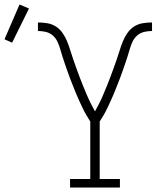

<svg xmlns="http://www.w3.org/2000/svg" viewBox="-123 -835 743 855"><path d="M189 0V-38H279V-294Q269 -309 260.5 -324Q252 -339 244.5 -355Q237 -371 229.5 -387Q222 -403 215.5 -419Q209 -435 202.5 -451.5Q196 -468 189.5 -484.5Q183 -501 177.5 -517.5Q172 -534 166 -550.5Q160 -567 155 -583.5Q150 -600 145 -617Q140 -634 132.5 -650Q125 -666 111.5 -677.5Q98 -689 80.5 -693Q63 -697 46 -697V-735Q67 -735 88 -731.5Q109 -728 126.5 -716.5Q144 -705 156 -687.5Q168 -670 176 -650.5Q184 -631 190 -611Q196 -591 203 -571Q210 -551 217 -531.5Q224 -512 231.5 -492Q239 -472 247 -452.5Q255 -433 263 -414Q271 -395 280.5 -376Q290 -357 300 -339Q310 -357 319.5 -376Q329 -395 337 -414Q345 -433 353 -452.5Q361 -472 368.5 -492Q376 -512 383 -531.5Q390 -551 397 -571Q404 -591 410 -611Q416 -631 424 -650.5Q432 -670 444 -687.5Q456 -705 473.5 -716.5Q491 -728 512 -731.5Q533 -735 554 -735V-697Q537 -697 519.5 -693Q502 -689 488.5 -677.5Q475 -666 467.5 -650Q460 -634 455 -617Q450 -600 445 -583.5Q440 -567 434 -550.5Q428 -534 422.5 -517.5Q417 -501 410.5 -484.5Q404 -468 397.5 -451.5Q391 -435 384.5 -419Q378 -403 370.5 -387Q363 -371 355.5 -355Q348 -339 339.5 -324Q331 -309 321 -294V-38H411V0ZM-69 -645 -103 -660 -36 -815 6 -797Z"/></svg>

Font: Iosevka Curly Slab XLtEx
Style: Regular
Weight: 200
Width: 7
Monospace: yes
Designer: Belleve Invis
Foundry: Belleve Invis
Version: Version 11.1.0; ttfautohint (v1.8.3)